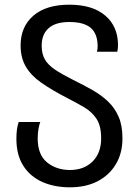

<svg xmlns="http://www.w3.org/2000/svg" viewBox="-20 -790 593 820"><path d="M279 10Q212 10 160.5 -13Q109 -36 79.5 -82Q50 -128 50 -198Q50 -242 60 -269H152Q148 -259 144.5 -240.5Q141 -222 141 -199Q141 -129 181 -96.5Q221 -64 279 -64Q339 -64 375.5 -100.5Q412 -137 412 -199Q412 -252 392.5 -282Q373 -312 340 -331.5Q307 -351 266 -372Q200 -406 156 -437Q112 -468 90 -506Q68 -544 68 -596Q68 -676 122.5 -723Q177 -770 276 -770Q375 -770 429.5 -723.5Q484 -677 484 -597Q484 -584 481 -569H394Q397 -581 397 -592Q397 -645 368 -670.5Q339 -696 276 -696Q217 -696 187.5 -669.5Q158 -643 158 -595Q158 -560 171.5 -536.5Q185 -513 214.5 -493Q244 -473 292 -449Q337 -427 375.5 -405Q414 -383 442.5 -355.5Q471 -328 487 -290.5Q503 -253 503 -199Q503 -136 475 -89Q447 -42 397 -16Q347 10 279 10Z"/></svg>

Font: Noto Sans Living
Style: Regular
Weight: 400
Designer: Monotype Design Team
Foundry: Monotype Imaging Inc.
Version: Version 2.013; ttfautohint (v1.8.4.7-5d5b)